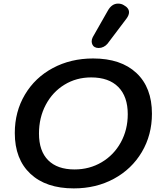

<svg xmlns="http://www.w3.org/2000/svg" viewBox="-20 -1034 888 1064"><path d="M62 -297Q62 -415 118 -509.5Q174 -604 273 -657Q372 -710 496 -710Q650 -710 736 -629.5Q822 -549 822 -404Q822 -286 766 -191.5Q710 -97 611.5 -43.5Q513 10 389 10Q235 10 148.5 -71Q62 -152 62 -297ZM688 -401Q688 -499 635.5 -552Q583 -605 485 -605Q403 -605 337 -564.5Q271 -524 233.5 -453Q196 -382 196 -294Q196 -197 247 -146Q298 -95 393 -95Q476 -95 543.5 -135Q611 -175 649.5 -245Q688 -315 688 -401ZM488 -805Q488 -816 494 -828L577 -974Q599 -1014 634 -1014Q652 -1014 665 -1006Q695 -990 695 -966Q695 -950 681 -931L576 -792Q567 -781 554 -774.5Q541 -768 527 -768Q514 -768 505 -773Q497 -777 492.5 -786Q488 -795 488 -805Z"/></svg>

Font: Kodchasan
Style: Bold Italic
Weight: 700
Italic angle: -10°
Version: Version 1.000; ttfautohint (v1.6)